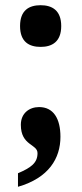

<svg xmlns="http://www.w3.org/2000/svg" viewBox="-20 -563 313 737"><path d="M136 -383C179 -383 215 -402 215 -463C215 -524 179 -543 136 -543C92 -543 57 -524 57 -463C57 -402 92 -383 136 -383ZM49 102V154C167 120 212 45 212 -38C212 -108 185 -152 130 -152C92 -152 60 -128 60 -84C60 -3 124 -11 124 25C124 63 98 81 49 102Z"/></svg>

Font: Noto Serif Myanmar Condensed ExtraBold
Style: Regular
Weight: 800
Width: 3
Designer: Ben Mitchell and the Monotype Design Team
Foundry: Monotype Imaging Inc.
Version: Version 2.106